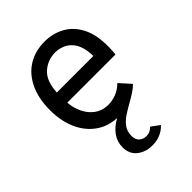

<svg xmlns="http://www.w3.org/2000/svg" viewBox="-218 -630 974 974"><g transform="rotate(-45 269.0 -143.0)"><path d="M295 237Q246.5 237 213.2 210.8Q180 184.5 180 136Q180 97 202.8 65.2Q225.5 33.5 266 12Q200 8.5 152.2 -26.8Q104.5 -62 78.8 -121.2Q53 -180.5 53 -256Q53 -340.5 81.5 -400.2Q110 -460 161 -491.5Q212 -523 280 -523Q337.5 -523 385.5 -497.2Q433.5 -471.5 462.2 -417.8Q491 -364 491 -280Q491 -268 490.2 -252.5Q489.5 -237 488 -222H142Q143 -214.5 143.8 -207.8Q144.5 -201 146 -194Q159 -135.5 194.8 -101.2Q230.5 -67 282 -67Q311.5 -67 339.8 -78Q368 -89 392 -113L445 -54Q430 -38.5 410 -25.5Q390 -12.5 366 1Q338 16.5 312 33.5Q286 50.5 269.5 73Q253 95.5 253 127Q253 155.5 269 168.8Q285 182 305 182Q323 182 334.8 175.2Q346.5 168.5 353 161L398 194Q388 205 373.5 214.8Q359 224.5 339.5 230.8Q320 237 295 237ZM141 -296H403Q403 -306.5 402.2 -316.2Q401.5 -326 400 -335Q393 -377.5 373.5 -401.8Q354 -426 328.8 -436Q303.5 -446 280 -446Q224.5 -446 184.8 -410.5Q145 -375 141 -296Z"/></g></svg>

Font: Overpass
Style: Regular
Weight: 400
Designer: Delve Withrington, Dave Bailey, Thomas Jockin
Foundry: Delve Fonts LLC
Version: Version 4.000